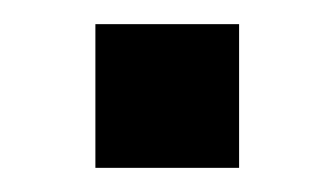

<svg xmlns="http://www.w3.org/2000/svg" viewBox="-20 -346 277 159"><path d="M59 -207V-326H178V-207Z"/></svg>

Font: Nunito Sans 12pt SemiBold
Style: Regular
Weight: 600
Designer: Vernon Adams
Foundry: Vernon Adams
Version: Version 3.101;gftools[0.9.27]